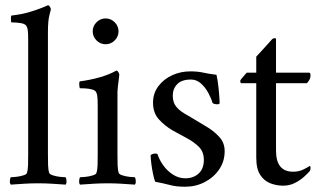

<svg xmlns="http://www.w3.org/2000/svg" viewBox="-20 -698 1215 729"><path d="M87 -545Q87 -556 86.5 -571.5Q86 -587 82 -596Q78 -607 60.5 -610Q43 -613 23 -613Q22 -613 21.5 -625.5Q21 -638 24 -639Q61 -643 96 -653.5Q131 -664 162 -678Q166 -678 169.5 -672.5Q173 -667 173 -662Q173 -662 167.5 -640Q162 -618 162 -577V-113Q162 -91 162.5 -72Q163 -53 167 -41Q169 -36 181.5 -32Q194 -28 208.5 -26.5Q223 -25 229 -25Q232 -21 232.5 -11Q233 -1 229 3Q199 1 176 -0.5Q153 -2 124 -2Q96 -2 73.5 -0.5Q51 1 21 3Q17 -1 17.5 -11Q18 -21 21 -25Q27 -25 41 -26.5Q55 -28 68 -32Q81 -36 82 -41Q86 -53 86.5 -72Q87 -91 87 -113Z M332 -579Q332 -599 346.5 -613.5Q361 -628 381 -628Q401 -628 415.5 -613.5Q430 -599 430 -579Q430 -559 415.5 -544.5Q401 -530 381 -530Q361 -530 346.5 -544.5Q332 -559 332 -579ZM426 -113Q426 -91 426.5 -72Q427 -53 431 -41Q433 -36 445.5 -32Q458 -28 472 -26.5Q486 -25 492 -25Q495 -21 495.5 -11Q496 -1 492 3Q462 1 439.5 -0.5Q417 -2 388 -2Q360 -2 337 -0.5Q314 1 284 3Q280 -1 280.5 -11Q281 -21 284 -25Q290 -25 304.5 -26.5Q319 -28 332 -32Q345 -36 346 -41Q350 -53 350.5 -72Q351 -91 351 -113V-295Q351 -305 350.5 -321Q350 -337 346 -346Q343 -355 329 -358.5Q315 -362 301 -362.5Q287 -363 283 -363Q282 -365 281 -375Q280 -385 283 -389Q321 -394 357 -404Q393 -414 422 -430Q426 -430 429.5 -424Q433 -418 433 -414Q433 -411 431 -397Q429 -383 427.5 -369Q426 -355 426 -350Z M702 -427Q731 -427 750.5 -422.5Q770 -418 802 -414Q807 -392 810 -362.5Q813 -333 814 -307Q814 -302 804 -302Q800 -302 795.5 -303Q791 -304 787 -307Q782 -325 770.5 -346Q759 -367 742.5 -381.5Q726 -396 705 -396Q670 -396 653 -378.5Q636 -361 636 -335Q636 -310 648 -294.5Q660 -279 679.5 -267.5Q699 -256 721 -243Q743 -230 769 -214Q795 -198 814 -176.5Q833 -155 833 -124Q833 -85 812 -54.5Q791 -24 757 -6.5Q723 11 683 11Q649 11 625 4.5Q601 -2 569 -8Q565 -19 561 -38Q557 -57 554.5 -77Q552 -97 552 -109Q560 -115 570 -115Q575 -115 578 -113Q584 -93 599 -71.5Q614 -50 636 -35.5Q658 -21 684 -21Q714 -21 734 -39Q754 -57 754 -91Q754 -121 736 -139.5Q718 -158 691 -172.5Q664 -187 635 -203Q606 -220 583.5 -244.5Q561 -269 561 -308Q561 -344 581.5 -371Q602 -398 634 -412.5Q666 -427 702 -427Z M1028 -422H1154Q1159 -422 1159 -411Q1159 -396 1145 -382H1028V-126Q1028 -46 1093 -46Q1115 -46 1133 -55Q1151 -64 1156 -68Q1159 -67 1159 -62Q1159 -51 1155 -47Q1148 -39 1133.5 -26Q1119 -13 1099 -3Q1079 7 1055 7Q1030 7 1006.5 -2Q983 -11 968 -34Q953 -57 953 -99V-382H896Q894 -382 893 -385.5Q892 -389 892 -391Q892 -393 898 -400.5Q904 -408 910.5 -415Q917 -422 917 -422H953V-483Q963 -494 976.5 -508.5Q990 -523 1001 -535.5Q1012 -548 1013 -549Q1017 -553 1022.5 -553Q1028 -553 1028 -550Z"/></svg>

Font: Amiri Quran
Style: Regular
Weight: 400
Designer: Khaled Hosny
Version: Version 0.117